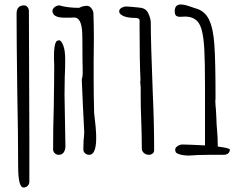

<svg xmlns="http://www.w3.org/2000/svg" viewBox="-20 -691 1083 857"><path d="M61 51Q61 -87 57 -290Q54 -517 54 -630Q54 -667 88 -667Q97 -667 103 -659Q109 -651 109 -642Q109 -485 110 -360L111 -78V121Q111 131 103.5 138.5Q96 146 85 146Q61 146 61 51Z M352 -24Q352 -45 353 -63Q356 -89 356 -101L350 -221Q348 -259 345 -336Q350 -352 349 -378V-390Q348 -408 348 -464Q348 -526 347 -544Q344 -613 311 -613L292 -612H269Q216 -612 214 -641Q214 -651 223 -658.5Q232 -666 244 -667Q283 -656 333 -656Q350 -665 368 -665Q379 -665 387.5 -654.5Q396 -644 397 -632Q399 -574 399 -523L398 -414V-340Q398 -269 400 -195V-188Q409 -112 409 -94Q413 0 378 0Q367 0 359.5 -7Q352 -14 352 -24ZM217 -24Q217 -122 220 -213Q222 -335 222 -400Q222 -413 221 -424V-442Q221 -488 230 -504Q235 -511 244 -511Q254 -511 263 -486Q271 -465 271 -425Q271 -383 269 -346Q268 -309 268 -269L270 -153L272 -39Q272 -22 264.5 -11Q257 0 242 0Q232 0 224.5 -7Q217 -14 217 -24Z M613 -28Q613 -89 610 -165Q608 -213 608 -259V-300L607 -313Q606 -318 606 -325Q606 -331 607 -332V-336Q603 -415 603 -574V-600Q603 -611 583 -611Q541 -611 523 -624Q512 -630 512 -641Q512 -650 522.5 -656Q533 -662 544 -662Q553 -662 593 -658Q598 -658 600 -657Q631 -656 642 -631.5Q653 -607 653 -591Q653 -503 662 -273Q668 -145 668 -20Q668 -11 661 -5.5Q654 0 644 0Q632 0 622.5 -8Q613 -16 613 -28Z M1006 -23Q1006 -13 998.5 -6.5Q991 0 979 0H918L863 1Q859 1 839 2.5Q819 4 814 3Q801 3 785 -1Q770 -5 765 -11Q762 -16 762 -23Q762 -32 772.5 -39Q783 -46 794 -46Q817 -46 895 -42V-100V-309Q895 -414 892 -470Q889 -526 880 -558.5Q871 -591 852 -604Q834 -617 807 -617L784 -616Q772 -616 766 -621Q760 -626 760 -641Q760 -671 787 -671Q802 -671 823.5 -663.5Q845 -656 852 -654Q894 -643 913 -603.5Q932 -564 937 -490Q942 -416 942 -258V-250Q941 -246 941 -241Q941 -228 944 -199L946 -158Q946 -141 949 -108Q952 -80 952 -37Q1006 -30 1006 -23Z"/></svg>

Font: Amatic SC
Style: Bold
Weight: 700
Designer: Multiple Designers
Foundry: Vernon Adams
Version: Version 2.505